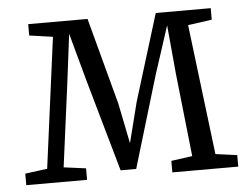

<svg xmlns="http://www.w3.org/2000/svg" viewBox="-44 -602 856 656"><g transform="rotate(-5 384.0 -274.0)"><path d="M20.5 0V-39.5L96.5 -49.5L155.5 -497L75 -508.5V-547.5H278.5L358 -250.5L386 -112L421 -250.5L512.5 -547.5H701V-508L619 -496.5L673.5 -49.5L747.5 -39.5V0H521.5V-39.5L594 -49.5L563 -334L547.5 -502L493.5 -336L399.5 -22.5H346L257 -336L211.5 -502.5L190.5 -334.5L153 -49.5L229 -39.5V0Z"/></g></svg>

Font: Merriweather 36pt Light
Style: Regular
Weight: 300
Designer: Eben Sorkin
Foundry: Eben Sorkin
Version: Version 2.100